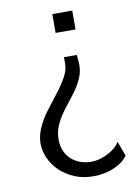

<svg xmlns="http://www.w3.org/2000/svg" viewBox="-85 -556 619 863"><g transform="rotate(-10 224.5 -125.0)"><path d="M233 -300H292Q295 -259 295 -255Q295 -224 284 -197.5Q273 -171 256 -146.5Q239 -122 220 -98.5Q201 -75 184 -50.5Q167 -26 156 1.5Q145 29 145 61Q145 91 155.5 114Q166 137 183.5 152.5Q201 168 224 176Q247 184 273 184Q295 184 316 177.5Q337 171 355 161Q373 151 386 139Q399 127 404 116L429 183Q410 212 367 231Q324 250 270 250Q223 250 184.5 233.5Q146 217 119 191Q92 165 77 131.5Q62 98 62 63Q62 28 79.5 -10Q97 -48 122 -80L172 -145Q198 -178 216 -210.5Q234 -243 233 -273ZM215 -500H306V-414H215Z"/></g></svg>

Font: Cabin
Style: Regular
Weight: 400
Designer: Pablo Impallari
Foundry: Pablo Impallari
Version: Version 1.007